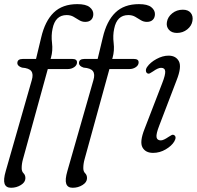

<svg xmlns="http://www.w3.org/2000/svg" viewBox="-24 -732 953 930"><path d="M60 -426.5Q60 -446.5 86.5 -446.5H150.5L175.5 -550.5Q194 -630 236.2 -671Q278.5 -712 350.5 -712Q392 -712 410 -697.5Q428 -683 428 -664Q428 -646.5 417.8 -636.2Q407.5 -626 389 -626Q373 -626 359.8 -634.2Q346.5 -642.5 332.2 -650.8Q318 -659 299 -659Q243.5 -659 230.5 -592.5Q223.5 -560.5 228 -523.8Q232.5 -487 223 -453L221 -446.5H326Q349 -446.5 349 -430Q349 -416 335.5 -406.8Q322 -397.5 304 -397.5H207.5L87 40Q81 61.5 81 82.5Q81 98.5 90 107.2Q99 116 99 131Q99 150.5 77.5 164Q56 177.5 29.5 177.5Q5 177.5 -1.8 158Q-8.5 138.5 4 96L130 -344Q138.5 -372.5 127.8 -387.2Q117 -402 82.5 -404.5Q60 -412 60 -426.5ZM358.5 -426.5Q358.5 -446.5 385 -446.5H449L474 -550.5Q492.5 -630 534.8 -671Q577 -712 649 -712Q690.5 -712 708.5 -697.5Q726.5 -683 726.5 -664Q726.5 -646.5 716.2 -636.2Q706 -626 687.5 -626Q671.5 -626 658.2 -634.2Q645 -642.5 630.8 -650.8Q616.5 -659 597.5 -659Q542 -659 529 -592.5Q522 -560.5 526.5 -523.8Q531 -487 521.5 -453L519.5 -446.5H624.5Q647.5 -446.5 647.5 -430Q647.5 -416 634 -406.8Q620.5 -397.5 602.5 -397.5H506L385.5 40Q379.5 61.5 379.5 82.5Q379.5 98.5 388.5 107.2Q397.5 116 397.5 131Q397.5 150.5 376 164Q354.5 177.5 328 177.5Q303.5 177.5 296.8 158Q290 138.5 302.5 96L428.5 -344Q437 -372.5 426.2 -387.2Q415.5 -402 381 -404.5Q358.5 -412 358.5 -426.5ZM833 -572.5Q807.5 -572.5 794 -588Q780.5 -603.5 784.5 -625.5Q788.5 -650 810.2 -667.5Q832 -685 861.5 -685Q887.5 -685 900 -669.5Q912.5 -654 908 -630Q904 -606.5 882.8 -589.5Q861.5 -572.5 833 -572.5ZM747.5 -124Q731.5 -83 734.2 -67.5Q737 -52 755 -52Q768 -52 792.5 -69Q800.5 -74 806.8 -77.5Q813 -81 819.5 -77.5Q833 -69 820 -46.5Q807.5 -25.5 778.8 -8.5Q750 8.5 717.5 8.5Q680.5 8.5 666 -18.2Q651.5 -45 676 -107L761.5 -328.5Q778 -370.5 776.2 -387Q774.5 -403.5 756 -403.5Q741.5 -403.5 717 -386Q709 -380.5 702.2 -377Q695.5 -373.5 689.5 -377Q683.5 -380.5 682.8 -389.2Q682 -398 688.5 -407.5Q704 -430 734 -446.2Q764 -462.5 792.5 -462.5Q828 -462.5 842.5 -435.2Q857 -408 831.5 -343.5Z"/></svg>

Font: Fraunces 9pt S100 Light
Style: Italic
Weight: 300
Italic angle: -16°
Version: Version 1.000; ttfautohint (v1.8.3)